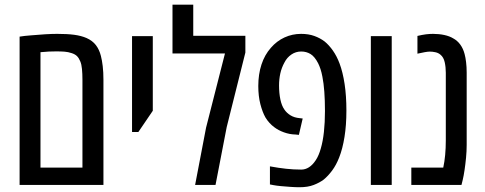

<svg xmlns="http://www.w3.org/2000/svg" viewBox="-20 -783 2055 813"><path d="M63 0V-627.9Q72.3 -629.4 84.7 -630.9Q97.2 -632.3 111.3 -633.3Q143.1 -636.2 171.6 -637.9Q200.2 -639.6 222.2 -639.6Q264.6 -639.6 294.2 -635.7Q323.7 -631.8 346.2 -622.1Q371.6 -610.8 386 -592Q400.4 -573.2 407.2 -546.4Q412.1 -527.8 415 -502.7Q418 -477.5 418 -444.8V0ZM151.4 -73.2H329.1V-445.3Q329.1 -470.7 327.1 -491Q325.2 -511.2 319.8 -523.4Q314 -537.6 305.7 -545.7Q297.4 -553.7 283.2 -558.1Q268.6 -563 253.7 -564.2Q238.8 -565.4 218.3 -565.4Q202.6 -565.4 187 -564.7Q171.4 -564 151.4 -562Z M539.1 -224.1V-629.9H627V-314L565.9 -224.1Z M806.2 0 852.5 -242.2 932.6 -556.6H710.4V-763.2H798.3V-631.3H1019V-560.5L939.9 -244.6L892.6 0Z M1248.5 9.8Q1230.5 9.8 1209.5 8.3Q1188.5 6.8 1169.7 5.1Q1150.9 3.4 1138.7 1L1123 -2V-78.6Q1159.7 -71.8 1191.4 -68.4Q1223.1 -64.9 1255.9 -64.9Q1272.9 -64.9 1288.3 -74.7Q1303.7 -84.5 1316.9 -104.5Q1323.7 -114.7 1329.1 -127.4Q1334.5 -140.1 1338.4 -154.3Q1347.2 -184.1 1351.6 -224.4Q1356 -264.6 1356 -312.5Q1356 -358.4 1353.3 -394.5Q1350.6 -430.7 1345.2 -458Q1341.8 -476.1 1337.2 -490.2Q1332.5 -504.4 1327.1 -515.1Q1312.5 -543.5 1294.9 -554.2Q1277.3 -564.9 1255.4 -564.9Q1232.4 -564.9 1213.9 -552.2Q1195.3 -539.6 1184.6 -518.6Q1172.4 -496.6 1167 -472.2Q1161.6 -447.8 1161.6 -420.9Q1161.6 -388.7 1167.2 -361.8Q1172.9 -335 1184.1 -319.3Q1193.8 -304.7 1210 -294.7Q1226.1 -284.7 1249 -282.7L1261.7 -281.2L1245.6 -211.9L1231.4 -213.4Q1206.1 -213.9 1182.1 -222.7Q1158.2 -231.4 1141.1 -244.6Q1130.9 -252 1121.1 -262.7Q1111.3 -273.4 1104 -285.6Q1091.3 -308.1 1082.5 -342Q1073.7 -376 1073.7 -418.9Q1073.7 -468.8 1087.2 -509.8Q1100.6 -550.8 1127 -580.6Q1151.9 -609.4 1184.8 -624.5Q1217.8 -639.6 1254.9 -639.6Q1286.6 -639.6 1311.3 -630.6Q1335.9 -621.6 1354.5 -607.4Q1372.6 -592.8 1389.4 -569.1Q1406.2 -545.4 1418 -513.7Q1431.6 -477.5 1439.2 -427.2Q1446.8 -377 1446.8 -314.9Q1446.8 -252.9 1438.7 -202.9Q1430.7 -152.8 1416 -115.7Q1403.8 -84.5 1386.7 -61.3Q1369.6 -38.1 1350.6 -22.5Q1333 -9.3 1308.3 0.2Q1283.7 9.8 1248.5 9.8Z M1550.3 0V-629.9H1638.7V0Z M1721.7 0V-73.2H1856.9Q1862.3 -98.1 1865 -127Q1867.7 -155.8 1867.7 -188.5V-475.1Q1867.7 -499 1863 -519.8Q1858.4 -540.5 1845.2 -551.3Q1836.4 -559.1 1823.7 -561.8Q1811 -564.5 1800.3 -564.5Q1791.5 -564.5 1778.1 -562Q1764.6 -559.6 1747.6 -555.7V-630.9Q1768.1 -635.7 1783.7 -637.7Q1799.3 -639.6 1813.5 -639.6Q1838.9 -639.6 1861.3 -634.8Q1883.8 -629.9 1898.9 -620.6Q1916.5 -611.3 1929 -594.2Q1941.4 -577.1 1947.3 -554.2Q1951.2 -540 1953.6 -519.8Q1956.1 -499.5 1956.1 -475.1V-169.4Q1956.1 -143.1 1953.4 -115Q1950.7 -86.9 1947 -62.5Q1943.4 -38.1 1939.5 -22L1934.1 0Z"/></svg>

Font: Open Sans Condensed Medium
Style: Regular
Weight: 500
Width: 3
Designer: Monotype Design Team
Foundry: Monotype Imaging Inc.
Version: Version 3.000